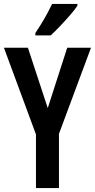

<svg xmlns="http://www.w3.org/2000/svg" viewBox="-20 -957 483 977"><path d="M223 -407 322 -714H443L280 -276V0H163V-273L0 -714H122ZM374 -928Q361 -908 337 -880.5Q313 -853 286.5 -825Q260 -797 238 -777H160V-789Q187 -829 208 -866Q229 -903 245 -937H374Z"/></svg>

Font: Noto Sans Ethiopic ExtraCondensed SemiBold
Style: Regular
Weight: 600
Width: 2
Designer: Monotype Design Team
Foundry: Monotype Imaging Inc.
Version: Version 2.102; ttfautohint (v1.8.4.7-5d5b)